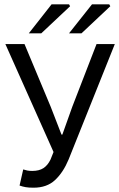

<svg xmlns="http://www.w3.org/2000/svg" viewBox="-20 -861 554 893"><path d="M136 12Q114 12 99.5 9.5Q85 7 71 2L88 -73Q97 -70 106.5 -68Q116 -66 130 -66Q162 -66 182 -79Q202 -92 215 -119L229 -154L5 -656H94L216 -364L266 -235H270L316 -364L429 -656H514L299 -119Q274 -59 236 -23.5Q198 12 136 12ZM114 -706 220 -841H301L306 -832L172 -706ZM301 -706 408 -841H488L493 -832L359 -706Z"/></svg>

Font: Source Sans 3
Style: Regular
Weight: 400
Designer: Paul D. Hunt
Foundry: Adobe
Version: Version 3.046;hotconv 1.0.118;makeotfexe 2.5.65603